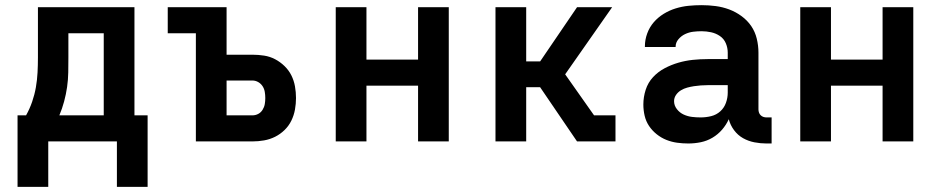

<svg xmlns="http://www.w3.org/2000/svg" viewBox="-20 -548 3640 744"><path d="M433 176V0H167V176H48V-101H81Q95 -126 104.5 -153.5Q114 -181 119 -209.5Q124 -238 125.5 -267Q127 -296 127 -325V-520H501V-101H552V176ZM210 -101H382V-419H245V-325Q245 -296 244.5 -267.5Q244 -239 240 -211Q236 -183 228.5 -155Q221 -127 210 -101Z M739 0V-419H630V-520H858V-336H958Q981 -336 1003.5 -332.5Q1026 -329 1046 -318.5Q1066 -308 1082.5 -292Q1099 -276 1109 -256Q1119 -236 1123 -213.5Q1127 -191 1127 -168Q1127 -146 1123 -123.5Q1119 -101 1109 -80.5Q1099 -60 1082.5 -44Q1066 -28 1046 -18Q1026 -8 1003.5 -4Q981 0 958 0ZM858 -101H958Q970 -101 980.5 -106.5Q991 -112 997.5 -122.5Q1004 -133 1006 -144.5Q1008 -156 1008 -168Q1008 -180 1006 -192Q1004 -204 997.5 -214Q991 -224 980.5 -230Q970 -236 958 -236H858Z M1281 0V-520H1400V-317H1600V-520H1719V0H1600V-216H1400V0Z M1900 0V-520H2019V-310H2073L2216 -520H2352L2170 -260L2282 -101H2365V0H2216L2073 -210H2019V0Z M2647 8Q2625 8 2603.5 5Q2582 2 2562 -6Q2542 -14 2524.5 -28Q2507 -42 2495 -60Q2483 -78 2478 -99.5Q2473 -121 2473 -143Q2473 -172 2482 -200Q2491 -228 2510.5 -249Q2530 -270 2555.5 -283.5Q2581 -297 2608.5 -305Q2636 -313 2664.5 -316Q2693 -319 2722 -319H2800V-344Q2800 -363 2792.5 -380.5Q2785 -398 2769.5 -408.5Q2754 -419 2735.5 -423Q2717 -427 2699 -427Q2682 -427 2666 -425Q2650 -423 2635 -416Q2620 -409 2609 -396Q2598 -383 2598 -367V-366H2479V-369Q2479 -394 2488 -418.5Q2497 -443 2513.5 -462Q2530 -481 2552 -494.5Q2574 -508 2598.5 -515.5Q2623 -523 2648 -525.5Q2673 -528 2699 -528Q2726 -528 2753 -524.5Q2780 -521 2805.5 -511.5Q2831 -502 2853.5 -485.5Q2876 -469 2891 -447Q2906 -425 2912.5 -398Q2919 -371 2919 -344V-124Q2919 -118 2921 -112Q2923 -106 2927.5 -101.5Q2932 -97 2938 -95Q2944 -93 2950 -93H2970V8H2950Q2927 8 2903.5 3.5Q2880 -1 2859.5 -12.5Q2839 -24 2824.5 -43.5Q2810 -63 2804 -86Q2794 -64 2778 -45.5Q2762 -27 2741 -14.5Q2720 -2 2696 3Q2672 8 2647 8ZM2695 -93Q2716 -93 2736 -98Q2756 -103 2771 -116.5Q2786 -130 2793 -149.5Q2800 -169 2800 -189V-218H2722Q2709 -218 2695.5 -217Q2682 -216 2669 -214Q2656 -212 2643 -208.5Q2630 -205 2618.5 -198Q2607 -191 2599.5 -180Q2592 -169 2592 -156Q2592 -139 2603 -125Q2614 -111 2629.5 -104Q2645 -97 2661.5 -95Q2678 -93 2695 -93Z M3081 0V-520H3200V-317H3400V-520H3519V0H3400V-216H3200V0Z"/></svg>

Font: R Plex Mono
Style: Bold
Weight: 700
Monospace: yes
Designer: Belleve Invis
Foundry: Belleve Invis
Version: Version 31.8.0